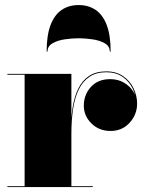

<svg xmlns="http://www.w3.org/2000/svg" viewBox="-20 -760 589 780"><path d="M267.5 -217.5Q267.5 -274 274.5 -320.2Q281.5 -366.5 298 -400Q314.5 -433.5 342.2 -451.8Q370 -470 412 -470Q452.5 -470 480.5 -450.5Q508.5 -431 522.8 -401Q537 -371 537 -339Q537 -295 506.8 -261.5Q476.5 -228 429 -228Q382 -228 351.2 -258.8Q320.5 -289.5 320.5 -330.5Q320.5 -375 349.2 -406.8Q378 -438.5 427.5 -438.5Q459.5 -438.5 484 -424Q508.5 -409.5 522.2 -386.8Q536 -364 536 -339H533.5Q533.5 -369.5 519.5 -399Q505.5 -428.5 478.5 -447.5Q451.5 -466.5 412 -466.5Q371 -466.5 343.8 -448.2Q316.5 -430 300.2 -396.8Q284 -363.5 277 -318Q270 -272.5 270 -217.5ZM270 -460V-3.5H357V0H10V-3.5H80V-456.5H10V-460ZM169.5 -550.5Q169.5 -616 185.2 -657.8Q201 -699.5 230.2 -719.5Q259.5 -739.5 299.5 -739.5Q339.5 -739.5 368.8 -719.5Q398 -699.5 413.8 -657.8Q429.5 -616 429.5 -550.5H426Q426 -572.5 405.5 -584.2Q385 -596 355.8 -600.2Q326.5 -604.5 299.5 -604.5Q272.5 -604.5 243.2 -600.2Q214 -596 193.5 -584.2Q173 -572.5 173 -550.5Z"/></svg>

Font: Bodoni Moda 48pt Black
Style: Regular
Weight: 900
Designer: Owen Earl
Foundry: indestructible type
Version: Version 2.004